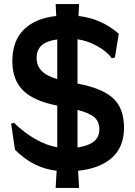

<svg xmlns="http://www.w3.org/2000/svg" viewBox="-20 -836 667 949"><path d="M366 8 371 93H255L260 8Q200 1 149.5 -25Q99 -51 54 -96L35 -225L49 -229Q101 -179 156 -148Q211 -117 263 -108V-314Q146 -337 93.5 -389.5Q41 -442 41 -533Q41 -634 98 -690Q155 -746 258 -757L255 -816H371L368 -757Q482 -744 567 -669L548 -552L533 -548Q509 -581 462 -607.5Q415 -634 363 -642V-423Q485 -400 539 -350.5Q593 -301 593 -204Q593 -110 533.5 -56.5Q474 -3 366 8ZM263 -445V-641Q210 -634 185.5 -611.5Q161 -589 161 -549Q161 -512 185 -486.5Q209 -461 263 -445ZM471 -196Q471 -234 447.5 -255.5Q424 -277 363 -293V-107Q417 -115 444 -136.5Q471 -158 471 -196Z"/></svg>

Font: Farro Medium
Style: Regular
Weight: 500
Designer: Aceler Chua
Foundry: Grayscale Limited
Version: Version 1.101